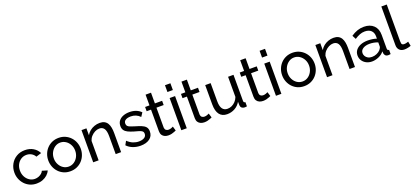

<svg xmlns="http://www.w3.org/2000/svg" viewBox="40 -1823 6294 2927"><g transform="rotate(-20 3187.0 -360.0)"><path d="M36 -262Q36 -336 69 -397Q102 -458 162 -494.5Q222 -531 301 -531Q378 -531 435.5 -496.5Q493 -462 521 -404L435 -377Q415 -414 379 -434.5Q343 -455 299 -455Q251 -455 211.5 -430Q172 -405 149 -361.5Q126 -318 126 -262Q126 -207 149.5 -162.5Q173 -118 212.5 -92Q252 -66 300 -66Q331 -66 359.5 -77Q388 -88 409.5 -106.5Q431 -125 439 -147L525 -121Q509 -83 476.5 -53.5Q444 -24 399.5 -7Q355 10 302 10Q243 10 194.5 -11.5Q146 -33 110.5 -71Q75 -109 55.5 -158Q36 -207 36 -262Z M585 -260Q585 -315 604 -364Q623 -413 658 -450.5Q693 -488 741.5 -509.5Q790 -531 849 -531Q907 -531 955 -509.5Q1003 -488 1038.5 -450.5Q1074 -413 1093 -364Q1112 -315 1112 -260Q1112 -206 1093 -157Q1074 -108 1039 -70.5Q1004 -33 955.5 -11.5Q907 10 848 10Q789 10 741 -11.5Q693 -33 658 -70.5Q623 -108 604 -157Q585 -206 585 -260ZM848 -66Q896 -66 935.5 -92Q975 -118 998.5 -162.5Q1022 -207 1022 -261Q1022 -315 998.5 -359Q975 -403 935.5 -429Q896 -455 848 -455Q800 -455 761 -428.5Q722 -402 698.5 -358Q675 -314 675 -259Q675 -205 698.5 -161Q722 -117 761 -91.5Q800 -66 848 -66Z M1672 0H1584V-292Q1584 -375 1558.5 -413.5Q1533 -452 1481 -452Q1445 -452 1409.5 -434Q1374 -416 1346.5 -385.5Q1319 -355 1307 -315V0H1219V-522H1299V-410Q1320 -447 1353 -474Q1386 -501 1428 -516Q1470 -531 1516 -531Q1561 -531 1591.5 -514.5Q1622 -498 1639.5 -468.5Q1657 -439 1664.5 -399Q1672 -359 1672 -312Z M1768 -76 1802 -138Q1847 -96 1892 -78Q1937 -60 1984 -60Q2038 -60 2072 -80.5Q2106 -101 2106 -141Q2106 -170 2088.5 -184Q2071 -198 2039 -207.5Q2007 -217 1963 -229Q1909 -245 1872 -263Q1835 -281 1816 -308Q1797 -335 1797 -376Q1797 -426 1823 -460.5Q1849 -495 1894.5 -513Q1940 -531 1998 -531Q2056 -531 2103 -513Q2150 -495 2184 -460L2144 -399Q2113 -431 2076 -446.5Q2039 -462 1993 -462Q1966 -462 1940 -455.5Q1914 -449 1897 -432.5Q1880 -416 1880 -386Q1880 -361 1893.5 -346.5Q1907 -332 1933.5 -322Q1960 -312 1998 -300Q2057 -283 2100.5 -266Q2144 -249 2168 -222Q2192 -195 2192 -147Q2192 -73 2136 -31.5Q2080 10 1988 10Q1923 10 1866 -11.5Q1809 -33 1768 -76Z M2567 -26Q2556 -21 2537 -13Q2518 -5 2493 1Q2468 7 2440 7Q2408 7 2381 -4.5Q2354 -16 2338 -40.5Q2322 -65 2322 -102V-453H2251V-522H2322V-696H2410V-522H2527V-453H2410V-129Q2412 -101 2429 -87.5Q2446 -74 2469 -74Q2495 -74 2517 -83Q2539 -92 2546 -96Z M2649 0V-522H2737V0ZM2649 -730H2737V-620H2649Z M3149 -26Q3138 -21 3119 -13Q3100 -5 3075 1Q3050 7 3022 7Q2990 7 2963 -4.5Q2936 -16 2920 -40.5Q2904 -65 2904 -102V-453H2833V-522H2904V-696H2992V-522H3109V-453H2992V-129Q2994 -101 3011 -87.5Q3028 -74 3051 -74Q3077 -74 3099 -83Q3121 -92 3128 -96Z M3226 -522H3314V-226Q3314 -146 3342 -106Q3370 -66 3425 -66Q3461 -66 3494.5 -81.5Q3528 -97 3555 -126Q3582 -155 3597 -195V-522H3685V-100Q3685 -84 3691.5 -76.5Q3698 -69 3713 -68V0Q3698 2 3689.5 2.5Q3681 3 3673 3Q3648 3 3630 -12.5Q3612 -28 3611 -51L3609 -112Q3575 -54 3517.5 -22Q3460 10 3392 10Q3310 10 3268 -45.5Q3226 -101 3226 -209Z M4102 -26Q4091 -21 4072 -13Q4053 -5 4028 1Q4003 7 3975 7Q3943 7 3916 -4.5Q3889 -16 3873 -40.5Q3857 -65 3857 -102V-453H3786V-522H3857V-696H3945V-522H4062V-453H3945V-129Q3947 -101 3964 -87.5Q3981 -74 4004 -74Q4030 -74 4052 -83Q4074 -92 4081 -96Z M4184 0V-522H4272V0ZM4184 -730H4272V-620H4184Z M4379 -260Q4379 -315 4398 -364Q4417 -413 4452 -450.5Q4487 -488 4535.5 -509.5Q4584 -531 4643 -531Q4701 -531 4749 -509.5Q4797 -488 4832.5 -450.5Q4868 -413 4887 -364Q4906 -315 4906 -260Q4906 -206 4887 -157Q4868 -108 4833 -70.5Q4798 -33 4749.5 -11.5Q4701 10 4642 10Q4583 10 4535 -11.5Q4487 -33 4452 -70.5Q4417 -108 4398 -157Q4379 -206 4379 -260ZM4642 -66Q4690 -66 4729.5 -92Q4769 -118 4792.5 -162.5Q4816 -207 4816 -261Q4816 -315 4792.5 -359Q4769 -403 4729.5 -429Q4690 -455 4642 -455Q4594 -455 4555 -428.5Q4516 -402 4492.5 -358Q4469 -314 4469 -259Q4469 -205 4492.5 -161Q4516 -117 4555 -91.5Q4594 -66 4642 -66Z M5466 0H5378V-292Q5378 -375 5352.5 -413.5Q5327 -452 5275 -452Q5239 -452 5203.5 -434Q5168 -416 5140.5 -385.5Q5113 -355 5101 -315V0H5013V-522H5093V-410Q5114 -447 5147 -474Q5180 -501 5222 -516Q5264 -531 5310 -531Q5355 -531 5385.5 -514.5Q5416 -498 5433.5 -468.5Q5451 -439 5458.5 -399Q5466 -359 5466 -312Z M5785 -314Q5820 -314 5859 -308.5Q5898 -303 5928 -292V-330Q5928 -390 5892 -424.5Q5856 -459 5790 -459Q5747 -459 5707.5 -443.5Q5668 -428 5624 -399L5592 -461Q5643 -496 5694 -513.5Q5745 -531 5800 -531Q5900 -531 5958 -475.5Q6016 -420 6016 -321V-100Q6016 -84 6022.5 -76.5Q6029 -69 6044 -68V0Q6031 2 6021.5 3Q6012 4 6006 4Q5975 4 5959.5 -13Q5944 -30 5942 -49L5940 -82Q5906 -38 5851 -14Q5796 10 5742 10Q5690 10 5649 -11.5Q5608 -33 5585 -69.5Q5562 -106 5562 -151Q5562 -201 5590.5 -237.5Q5619 -274 5669 -294Q5719 -314 5785 -314ZM5928 -167V-232Q5897 -244 5863 -250.5Q5829 -257 5796 -257Q5729 -257 5687.5 -230.5Q5646 -204 5646 -158Q5646 -133 5659.5 -109.5Q5673 -86 5699.5 -71Q5726 -56 5765 -56Q5806 -56 5843 -72.5Q5880 -89 5902 -114Q5914 -128 5921 -142.5Q5928 -157 5928 -167Z M6159 -730H6247V-135Q6247 -92 6259 -82Q6271 -72 6288 -72Q6309 -72 6328 -76.5Q6347 -81 6360 -86L6374 -14Q6352 -5 6322 1Q6292 7 6269 7Q6218 7 6188.5 -22Q6159 -51 6159 -103Z"/></g></svg>

Font: YasnoRaleway Medium
Style: Regular
Weight: 500
Designer: Matt McInerney, Pablo Impallari, Rodrigo Fuenzalida
Foundry: Matt McInerney, Pablo Impallari, Rodrigo Fuenzalida
Version: Version 4.026